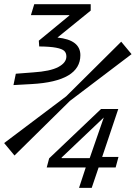

<svg xmlns="http://www.w3.org/2000/svg" viewBox="-20 -675 654 925"><path d="M128.9 -602.1 145 -654.8H417V-624L256.8 -494.1Q367.2 -482.9 367.2 -409.2Q367.2 -283.2 132.8 -270L44.9 -265.1L56.2 -319.8L139.2 -326.2Q222.7 -331.5 261.2 -352.3Q299.8 -373 299.8 -402.8Q299.8 -419.9 289.6 -429.7Q279.3 -439.5 250.5 -445.1Q221.7 -450.7 168.9 -451.2L167 -479L314 -600.1V-602.1ZM316.9 -189 49.8 74.2 0 14.2 298.8 -210.9 564 -474.1 613.8 -414.1ZM205.1 131.8 216.8 87.9 466.8 -149.9H549.8L472.2 81.1H550.8L537.1 131.8H455.1L421.9 230H360.8L393.1 131.8ZM480 -108.9 276.9 84V86.9H412.1Z"/></svg>

Font: IntelOne Mono
Style: Italic
Weight: 400
Italic angle: -16°
Designer: Fred Shallcrass
Foundry: Frere-Jones Type LLC
Version: Version 1.200;hotconv 1.1.0;makeotfexe 2.6.0;FJTRelease1.2